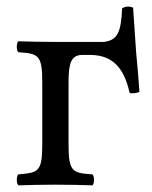

<svg xmlns="http://www.w3.org/2000/svg" viewBox="-20 -555 456 577"><path d="M186 -307C186 -364 193 -390 228 -390H250C332 -390 356 -333 370 -275C381 -274 391 -275 399 -279C396 -322 393 -359 389 -399L380 -532C368 -537 357 -536 347 -530C344 -456 332 -434 292 -429C284 -429 278 -429 272 -429H146C103 -429 68 -430 35 -431C29 -425 29 -404 35 -398C96 -394 107 -390 107 -307V-122C107 -39 96 -36 35 -31C29 -25 29 -4 35 2C68 1 103 0 147 0C190 0 226 1 258 2C264 -4 264 -25 258 -31C197 -35 186 -39 186 -122Z"/></svg>

Font: Libertinus Math
Style: Regular
Weight: 400
Designer: Philipp H. Poll, Khaled Hosny
Foundry: Caleb Maclennan
Version: Version 7.050;RELEASE